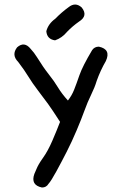

<svg xmlns="http://www.w3.org/2000/svg" viewBox="-20 -710 540 860"><path d="M287.1 -677.7Q317.4 -702.1 345.7 -676.8Q376 -639.6 334 -613.3Q304.7 -592.8 280.3 -567.4Q257.8 -540 226.6 -529.3Q190.4 -534.2 187.5 -570.3Q196.3 -603.5 227.5 -626Q254.9 -654.3 287.1 -677.7ZM56.6 -498Q88.9 -526.4 117.2 -491.2Q132.8 -474.6 145.5 -454.1Q173.8 -408.2 198.2 -377.4Q222.7 -346.7 239.7 -318.4Q256.8 -290 284.2 -259.8Q301.8 -282.2 312 -308.1Q322.3 -334 335.9 -373.5Q349.6 -413.1 392.6 -485.4Q403.3 -501 422.9 -501Q478.5 -489.3 454.1 -436.5Q429.7 -394.5 413.1 -347.7Q404.3 -318.4 388.2 -285.6Q372.1 -252.9 358.4 -214.8Q344.7 -176.8 323.2 -126Q301.8 -75.2 278.3 -29.3Q254.9 16.6 231.9 58.6Q209 100.6 197.3 113.3Q187.5 129.9 168 129.9Q116.2 119.1 133.8 69.3Q138.7 58.6 142.6 48.8Q151.4 26.4 172.9 -3.4Q194.3 -33.2 214.4 -79.6Q234.4 -126 249 -164.1Q213.9 -218.8 195.8 -243.7Q177.7 -268.6 150.9 -303.7Q124 -338.9 106.9 -367.2Q89.8 -395.5 61.5 -432.6Q30.3 -463.9 56.6 -498Z"/></svg>

Font: NaikaiFont
Style: Regular-Lite
Weight: 400
Version: Version 1.67